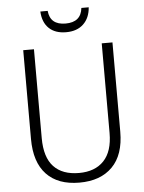

<svg xmlns="http://www.w3.org/2000/svg" viewBox="-61 -958 763 1016"><g transform="rotate(-5 321.0 -450.0)"><path d="M558 -240Q558 -117 495 -53.5Q432 10 320 10Q206 10 145 -54.5Q84 -119 84 -242V-714H141V-242Q141 -140 187.5 -90.5Q234 -41 322 -41Q407 -41 454 -90.5Q501 -140 501 -238V-714H558ZM449 -910Q445 -854 411 -821.5Q377 -789 319 -789Q261 -789 228 -820.5Q195 -852 192 -910H231Q238 -835 320 -835Q402 -835 410 -910Z"/></g></svg>

Font: Noto Sans Tamil SemiCondensed Light
Style: Regular
Weight: 300
Width: 4
Designer: Jelle Bosma - Monotype Design Team
Foundry: Monotype Imaging Inc.
Version: Version 2.004; ttfautohint (v1.8.4.7-5d5b)